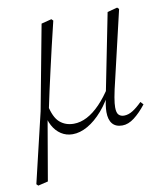

<svg xmlns="http://www.w3.org/2000/svg" viewBox="-77 -535 674 796"><g transform="rotate(-10 259.5 -137.0)"><path d="M20 198 13 191 83 -104 150 -461 193 -472 200 -465Q186 -408 174.5 -358.5Q163 -309 153 -265Q143 -221 134 -180.5Q125 -140 117 -101L110 -91L62 188ZM198 13Q171 13 149.5 -1Q128 -15 114.5 -40Q101 -65 97 -98L116 -125Q127 -71 151 -50Q175 -29 210 -29Q238 -29 266 -43.5Q294 -58 321.5 -86.5Q349 -115 375 -156L384 -144H379Q355 -94 324.5 -59Q294 -24 261.5 -5.5Q229 13 198 13ZM407 13Q379 13 365 -4Q351 -21 351 -53Q351 -66 353.5 -83Q356 -100 360 -120L362 -129L428 -461L470 -472L477 -465L411 -183Q405 -159 401 -140.5Q397 -122 394.5 -108Q392 -94 391 -83.5Q390 -73 390 -66Q390 -43 398.5 -34.5Q407 -26 421 -26Q439 -26 457.5 -37.5Q476 -49 497 -70L508 -58Q483 -26 457.5 -6.5Q432 13 407 13Z"/></g></svg>

Font: Source Serif 4 36pt Light
Style: Italic
Weight: 300
Italic angle: -12°
Designer: Frank Grießhammer
Foundry: Adobe Systems Incorporated
Version: Version 4.004;hotconv 1.0.116;makeotfexe 2.5.65601